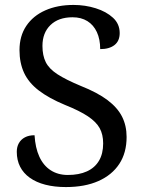

<svg xmlns="http://www.w3.org/2000/svg" viewBox="-20 -746 587 778"><path d="M247 12Q201 12 164 2.5Q127 -7 101 -25.5Q75 -44 61.5 -70.5Q48 -97 48 -131Q48 -151 56.5 -166Q65 -181 81 -189.5Q97 -198 120 -198Q123 -147 139.5 -111Q156 -75 185.5 -56Q215 -37 255 -37Q300 -37 332 -51.5Q364 -66 381 -94.5Q398 -123 398 -165Q398 -201 384 -226.5Q370 -252 336.5 -274.5Q303 -297 243 -321Q178 -348 137 -379.5Q96 -411 77.5 -451Q59 -491 59 -543Q59 -600 86.5 -641Q114 -682 163.5 -704Q213 -726 278 -726Q325 -726 368 -712.5Q411 -699 438 -674Q465 -649 465 -612Q465 -580 444 -563.5Q423 -547 386 -547Q386 -587 372.5 -616Q359 -645 334 -660.5Q309 -676 274 -676Q217 -676 184.5 -644.5Q152 -613 152 -560Q152 -521 165.5 -494Q179 -467 213 -445Q247 -423 307 -398Q375 -371 415.5 -340.5Q456 -310 474.5 -273.5Q493 -237 493 -191Q493 -127 463.5 -82Q434 -37 379 -12.5Q324 12 247 12Z"/></svg>

Font: Noto Serif Georgian
Style: Regular
Weight: 400
Designer: Monotype Design Team, Akaki Razmadze
Foundry: Google LLC
Version: Version 2.002